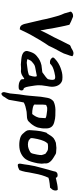

<svg xmlns="http://www.w3.org/2000/svg" viewBox="762 -1516 1002 2565"><g transform="rotate(90 1262.5 -233.0)"><path d="M135 -674C144 -645 151 -616 159 -591V-590L160 -589C180 -554 211 -446 235 -339C238 -324 240 -308 244 -295C260 -238 266 -191 281 -138C284 -130 285 -115 290 -101C296 -76 300 -44 317 -21V-20C330 -5 344 2 359 1C359 1 363 3 364 3H371C379 -13 383 -16 392 -38C408 -75 420 -94 440 -135C481 -210 538 -307 592 -385L604 -411C615 -431 621 -449 633 -469C644 -489 655 -511 667 -532L668 -533C676 -549 684 -567 693 -583L694 -584V-585C700 -602 706 -617 711 -635C716 -649 727 -674 730 -695V-699C715 -717 681 -719 656 -705L619 -684C609 -681 595 -675 584 -668L582 -665C544 -596 513 -525 477 -454C446 -394 413 -340 386 -272C381 -297 376 -340 369 -362C366 -380 363 -399 360 -422H359L360 -423C345 -497 330 -584 311 -656L310 -659L308 -661C280 -677 250 -689 217 -702C194 -717 156 -707 140 -687C137 -684 136 -680 135 -676Z M662 -101C659 -86 661 -72 670 -59C691 -29 729 -22 771 -17H772L840 -11C865 -11 893 -16 913 -13C920 -12 927 -12 933 -12H934C999 -17 1030 -73 1037 -51C1039 -42 1033 -16 1050 -7C1067 6 1085 15 1121 18H1122C1146 18 1179 24 1186 -9C1191 -24 1186 -40 1173 -47H1172L1165 -48C1143 -58 1138 -103 1131 -142C1126 -177 1116 -223 1119 -265L1120 -291C1122 -311 1128 -348 1131 -368L1135 -389C1148 -463 1124 -528 1076 -554C1057 -565 1040 -567 1011 -567C965 -567 932 -558 887 -542C849 -528 801 -502 768 -469C762 -464 749 -453 747 -439V-436L749 -434C761 -411 788 -397 815 -400L830 -402C835 -406 842 -413 844 -415C866 -434 893 -446 945 -459C976 -466 1010 -475 1029 -467L1030 -466H1031C1049 -462 1051 -424 1039 -381V-380C1034 -358 990 -332 945 -298C913 -293 880 -290 847 -286L846 -285C805 -276 765 -256 734 -228H733C726 -221 720 -216 713 -210V-209H712C687 -185 672 -141 662 -102ZM771 -97 773 -109C774 -114 779 -124 786 -136C796 -155 807 -160 826 -177C840 -190 855 -197 872 -201C912 -209 952 -217 990 -224C992 -224 997 -223 1001 -218C1008 -194 996 -149 984 -120C949 -105 904 -100 861 -95H860C842 -92 828 -90 819 -90C804 -92 778 -93 771 -97Z M1283 -345C1280 -328 1275 -303 1272 -278V-277C1270 -257 1269 -238 1267 -221C1261 -157 1257 -89 1245 -20L1240 12L1232 92C1231 105 1230 117 1228 132C1225 147 1221 164 1217 181V182C1216 188 1213 195 1212 202C1208 218 1211 232 1220 242C1225 252 1239 248 1247 243C1262 233 1271 220 1280 201C1292 185 1305 166 1311 152L1312 149C1313 145 1312 145 1314 143V141C1324 91 1331 38 1341 -13C1343 -24 1346 -34 1348 -47C1348 -48 1349 -49 1350 -51C1363 -58 1381 -66 1401 -72H1402C1402 -72 1487 -93 1486 -89C1496 -90 1505 -91 1515 -91C1540 -92 1564 -92 1587 -104L1589 -105C1605 -114 1620 -137 1633 -148C1651 -171 1683 -212 1688 -264C1697 -300 1696 -331 1695 -360C1691 -417 1660 -448 1600 -460C1558 -474 1493 -473 1443 -473C1398 -471 1365 -463 1333 -447C1309 -427 1293 -401 1287 -368ZM1380 -340 1382 -349C1382 -349 1421 -366 1420 -363C1439 -365 1467 -362 1503 -356H1504C1524 -354 1545 -349 1558 -341L1555 -294C1555 -289 1555 -284 1554 -280V-278C1555 -234 1526 -190 1503 -163H1489C1463 -161 1372 -174 1376 -197V-198C1380 -248 1373 -290 1380 -340Z M1733 -279C1730 -263 1728 -246 1726 -228L1724 -211L1719 -144C1719 -137 1718 -131 1718 -123C1718 -87 1739 -69 1757 -48C1770 -31 1788 -15 1812 -6C1869 15 1970 19 2033 -15C2065 -31 2090 -53 2106 -76L2107 -77C2133 -115 2149 -177 2161 -236C2163 -249 2164 -265 2166 -285C2167 -298 2164 -312 2162 -328C2165 -347 2162 -366 2154 -382C2142 -403 2126 -420 2104 -435C2092 -443 2069 -459 2051 -468H2050V-469C2043 -471 2035 -481 2017 -482C1999 -484 1976 -486 1956 -486H1955C1939 -484 1928 -484 1905 -481C1900 -481 1891 -480 1886 -479H1885V-478C1864 -471 1845 -463 1826 -449C1804 -430 1785 -401 1762 -362L1751 -352V-349C1746 -331 1739 -308 1733 -279ZM1828 -187C1831 -203 1833 -218 1837 -234C1852 -301 1872 -345 1895 -367L1899 -370C1902 -371 1909 -372 1915 -373H1916C1930 -376 1951 -374 1972 -373C1989 -373 2013 -355 2029 -343V-342H2030C2032 -341 2033 -340 2034 -339C2040 -323 2049 -302 2051 -289C2052 -273 2049 -252 2045 -229C2041 -208 2037 -189 2032 -170C2023 -137 2011 -135 1969 -116C1933 -101 1882 -102 1852 -118C1846 -123 1833 -134 1825 -143C1824 -156 1825 -172 1828 -187Z M2184 -120C2181 -96 2178 -75 2175 -56L2167 -10C2165 4 2163 27 2183 30H2185C2210 29 2234 19 2252 8C2256 -2 2262 -18 2266 -33V-34C2267 -41 2273 -61 2275 -71C2279 -90 2281 -105 2283 -121C2288 -146 2291 -164 2297 -191C2310 -263 2327 -323 2354 -380C2362 -382 2374 -386 2387 -389C2414 -394 2449 -399 2482 -401H2487L2496 -414C2526 -437 2534 -488 2513 -504H2509C2465 -504 2422 -493 2386 -485H2385C2354 -476 2352 -476 2352 -485C2345 -504 2321 -505 2298 -499V-498H2297C2285 -493 2275 -485 2271 -469L2268 -453C2245 -370 2220 -286 2199 -199L2194 -173Z"/></g></svg>

Font: Vapor
Style: BdObl
Weight: 700
Foundry: Cannot Into Space Fonts
Version: Version 0.179